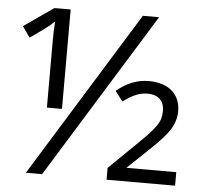

<svg xmlns="http://www.w3.org/2000/svg" viewBox="-51 -768 883 823"><g transform="rotate(5 390.0 -357.0)"><path d="M530.8 -713.9 89.8 0H159.7L600.6 -713.9ZM22.5 -625 55.2 -578.1C99.1 -608.9 125.5 -628.4 134.3 -635.7C143.1 -643.1 150.9 -649.9 158.2 -657.2C156.2 -627.9 155.3 -598.6 155.3 -568.8V-286.1H220.2V-713.9H150.4ZM731.9 -58.6H517.1L602.1 -139.2C649.9 -184.1 681.2 -218.8 695.8 -243.7C710 -268.1 717.3 -293.5 717.3 -319.3C717.3 -392.1 667 -437.5 581.1 -437.5C531.7 -437.5 485.4 -419.4 442.9 -383.3L475.1 -340.3C520 -373 548.3 -383.3 582 -383.3C623 -383.3 651.9 -360.8 651.9 -316.4C651.9 -298.8 649.4 -283.7 644 -271.5C638.7 -259.3 628.9 -245.1 615.7 -229.5C602.5 -213.4 581.1 -191.4 552.2 -163.6L437 -51.3V-0.5H731.9Z"/></g></svg>

Font: Sahel
Style: Regular
Weight: 400
Foundry: Saber Rastikerdar (saber.rastikerdar@gmail.com)
Version: Version 3.4.0